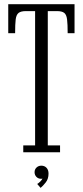

<svg xmlns="http://www.w3.org/2000/svg" viewBox="-20 -720 392 908"><path d="M90 0V-32.5H146V-667.5H103Q79 -667.5 68 -659Q57 -650.5 54.2 -628Q51.5 -605.5 51.5 -563H19V-700H332.5V-563H300Q300 -605.5 297.2 -628Q294.5 -650.5 283.8 -659Q273 -667.5 249 -667.5H206V-32.5H264V0ZM172 168.5 156 150Q161 147.5 170 139Q179 130.5 180.5 124Q179 125.5 174.5 125.5Q161 125.5 152.2 116.5Q143.5 107.5 143.5 94.5Q143.5 81 152.8 72.2Q162 63.5 175.5 63.5Q190.5 63.5 200 73.5Q209.5 83.5 209.5 101Q209.5 126 196.2 142.8Q183 159.5 172 168.5Z"/></svg>

Font: Imbue 10pt Light
Style: Regular
Weight: 300
Designer: Tyler Finck
Foundry: Etcetera Type Company
Version: Version 1.102; ttfautohint (v1.8.3)